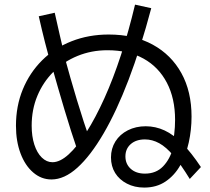

<svg xmlns="http://www.w3.org/2000/svg" viewBox="-20 -827 920 842"><path d="M466.7 -136.7Q466.7 -175.6 486.1 -206.7Q505.6 -237.8 540.6 -255.6Q575.6 -273.3 618.9 -273.3Q662.2 -273.3 701.7 -255Q741.1 -236.7 780 -197.2Q818.9 -157.8 861.1 -94.4L812.2 -42.2Q773.3 -105.6 741.1 -143.9Q708.9 -182.2 678.3 -198.9Q647.8 -215.6 615.6 -215.6Q576.7 -215.6 553.3 -195Q530 -174.4 530 -141.1Q530 -107.8 553.3 -86.7Q576.7 -65.6 615.6 -65.6Q664.4 -65.6 695 -97.2Q725.6 -128.9 738.9 -178.9H733.3Q740 -205.6 743.9 -237.8Q747.8 -270 747.8 -301.1Q747.8 -395.6 711.7 -464.4Q675.6 -533.3 609.4 -570Q543.3 -606.7 451.1 -606.7Q381.1 -606.7 320 -581.7Q258.9 -556.7 213.9 -511.7Q168.9 -466.7 143.9 -406.7Q118.9 -346.7 118.9 -275.6Q118.9 -228.9 130.6 -192.8Q142.2 -156.7 163.3 -136.1Q184.4 -115.6 210 -115.6Q243.3 -115.6 281.1 -150Q318.9 -184.4 358.9 -247.2Q398.9 -310 437.8 -396.1Q476.7 -482.2 510.6 -586.1Q544.4 -690 572.2 -806.7L643.3 -791.1Q596.7 -615.6 543.9 -477.2Q491.1 -338.9 433.9 -241.1Q376.7 -143.3 319.4 -91.7Q262.2 -40 205.6 -40Q161.1 -40 125.6 -70.6Q90 -101.1 70 -154.4Q50 -207.8 50 -275.6Q50 -362.2 80 -435Q110 -507.8 164.4 -562.2Q218.9 -616.7 293.9 -646.1Q368.9 -675.6 456.7 -675.6Q568.9 -675.6 650 -631.1Q731.1 -586.7 775.6 -506.1Q820 -425.6 820 -315.6Q820 -257.8 807.8 -202.2Q795.6 -146.7 770.6 -102.2Q745.6 -57.8 706.1 -31.1Q666.7 -4.4 612.2 -4.4Q570 -4.4 536.7 -21.7Q503.3 -38.9 485 -68.3Q466.7 -97.8 466.7 -136.7ZM322.2 -160Q290 -254.4 262.2 -347.8Q234.4 -441.1 207.8 -535.6L205.6 -534.4Q191.1 -586.7 177.2 -641.7Q163.3 -696.7 150 -755.6L220 -771.1Q231.1 -722.2 241.7 -675Q252.2 -627.8 264.4 -582.2L262.2 -581.1Q287.8 -486.7 316.7 -390.6Q345.6 -294.4 381.1 -193.3Z"/></svg>

Font: Paperlogy 4 Regular
Style: Regular
Weight: 400
Designer: redesigned by Lee Juim, glyphs from Gmarket Sans & Montserrat
Foundry: PT&
Version: Version 1.001